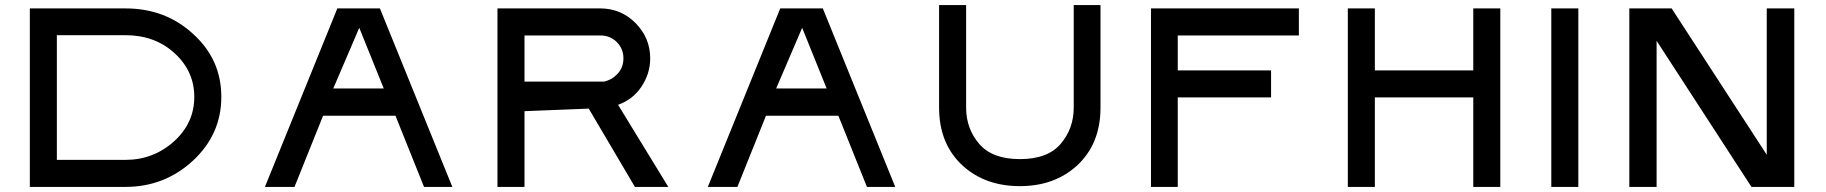

<svg xmlns="http://www.w3.org/2000/svg" viewBox="-20 -733 7160 753"><path d="M736 -601Q848 -501 848 -353Q848 -207 738 -104Q626 0 472 0H97V-700H472Q628 -700 736 -601ZM203 -106H472Q582 -106 663 -179Q742 -251 742 -353Q742 -454 664 -525Q587 -595 472 -595H203Z M1643 0 1531 -279H1247L1135 0H1019L1303 -700H1470L1754 0ZM1287 -386H1485L1389 -624Z M2530 -504Q2530 -444 2495 -392Q2461 -342 2404 -322L2601 0H2470L2289 -307L2037 -297V0H1931V-700H2334Q2416 -700 2473 -642Q2530 -584 2530 -504ZM2037 -413H2349Q2381 -420 2404 -446Q2425 -470 2425 -504Q2425 -542 2399 -568Q2373 -594 2334 -594H2037Z M3380 0 3268 -279H2984L2872 0H2756L3040 -700H3207L3491 0ZM3024 -386H3222L3126 -624Z M4296 -311Q4296 -167 4202 -82Q4114 -3 3980 -3Q3845 -3 3757 -82Q3663 -167 3663 -311V-713H3769V-311Q3769 -228 3821 -168Q3872 -109 3980 -109Q4089 -109 4140 -169Q4191 -229 4191 -311V-713H4296Z M5074 -594H4599V-457H4965V-351H4599V0H4494V-700H5074Z M5864 -700V0H5758V-351H5372V0H5266V-700H5372V-457H5758V-700Z M6170 -700V0H6064V-700Z M7017 -700V0H6849L6477 -573V0H6370V-700H6536L6909 -126V-700Z"/></svg>

Font: Teller
Style: Regular
Weight: 400
Version: Version 3.020;FEAKit 1.0